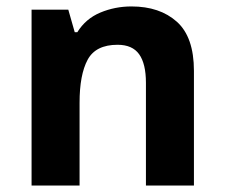

<svg xmlns="http://www.w3.org/2000/svg" viewBox="-20 -576 697 596"><path d="M388 -556Q476 -556 529 -508.5Q582 -461 582 -356V0H433V-319Q433 -378 412 -407.5Q391 -437 345 -437Q277 -437 252 -390.5Q227 -344 227 -257V0H78V-546H192L212 -476H220Q246 -518 291.5 -537Q337 -556 388 -556Z"/></svg>

Font: Noto Sans Vithkuqi
Style: Bold
Weight: 700
Version: Version 1.001; ttfautohint (v1.8.4.7-5d5b)